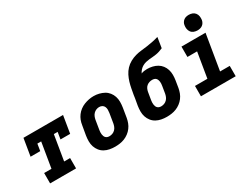

<svg xmlns="http://www.w3.org/2000/svg" viewBox="-61 -1345 2522 1928"><g transform="rotate(-30 1200.0 -381.0)"><path d="M105 0V-120H190L238 -410H194L181 -330H69L102 -530H561L528 -330H416L429 -410H385L337 -120H406V0Z M856 8Q824 8 793 2Q762 -4 735.5 -18.5Q709 -33 690 -57Q671 -81 661.5 -110Q652 -139 652 -171Q652 -203 657 -235L676 -345Q680 -373 690 -399.5Q700 -426 717.5 -449.5Q735 -473 759 -491Q783 -509 810 -519.5Q837 -530 864.5 -535.5Q892 -541 920 -541Q952 -541 982.5 -533.5Q1013 -526 1039.5 -511.5Q1066 -497 1085 -473Q1104 -449 1113.5 -420Q1123 -391 1123 -359Q1123 -327 1118 -295L1100 -185Q1095 -157 1085 -130.5Q1075 -104 1057.5 -80.5Q1040 -57 1016 -39Q992 -21 965.5 -10.5Q939 0 911 4Q883 8 856 8ZM859 -112Q877 -112 894.5 -118.5Q912 -125 925.5 -138.5Q939 -152 946 -169.5Q953 -187 956 -204L974 -314Q977 -333 977 -351Q977 -369 970 -385Q963 -401 948 -409.5Q933 -418 914 -418Q897 -418 879.5 -411Q862 -404 849 -390.5Q836 -377 829 -360Q822 -343 819 -326L801 -216Q799 -204 798.5 -191.5Q798 -179 799.5 -167.5Q801 -156 805 -145.5Q809 -135 817 -127Q825 -119 836 -115.5Q847 -112 859 -112Z M1456 8Q1424 8 1393 2Q1362 -4 1335.5 -18.5Q1309 -33 1290 -57Q1271 -81 1261.5 -110Q1252 -139 1252 -171Q1252 -203 1257 -235L1271 -315Q1272 -324 1273.5 -332.5Q1275 -341 1276 -350Q1282 -384 1288.5 -418.5Q1295 -453 1305 -486.5Q1315 -520 1331.5 -553Q1348 -586 1373 -612.5Q1398 -639 1430.5 -657Q1463 -675 1497.5 -684.5Q1532 -694 1566.5 -697.5Q1601 -701 1636 -706Q1671 -711 1705.5 -718Q1740 -725 1773 -735L1754 -615Q1734 -606 1714 -599.5Q1694 -593 1673.5 -589.5Q1653 -586 1632.5 -584.5Q1612 -583 1591.5 -581Q1571 -579 1550.5 -574Q1530 -569 1511 -558.5Q1492 -548 1477 -531.5Q1462 -515 1453 -496Q1469 -503 1487 -505.5Q1505 -508 1522 -508Q1553 -508 1583 -501Q1613 -494 1638.5 -479Q1664 -464 1682 -440.5Q1700 -417 1709 -388Q1718 -359 1718 -327.5Q1718 -296 1713 -265L1700 -185Q1695 -157 1685 -130.5Q1675 -104 1657.5 -80.5Q1640 -57 1616 -39Q1592 -21 1565.5 -10.5Q1539 0 1511 4Q1483 8 1456 8ZM1459 -112Q1477 -112 1494.5 -118.5Q1512 -125 1525.5 -138.5Q1539 -152 1546 -169.5Q1553 -187 1556 -204L1569 -284Q1571 -296 1572 -308.5Q1573 -321 1571.5 -332.5Q1570 -344 1566 -354.5Q1562 -365 1554.5 -373Q1547 -381 1535.5 -384.5Q1524 -388 1512 -388Q1495 -388 1478.5 -383Q1462 -378 1448 -366.5Q1434 -355 1426.5 -338.5Q1419 -322 1416 -306L1401 -216Q1399 -204 1398.5 -191.5Q1398 -179 1399.5 -167.5Q1401 -156 1405 -145.5Q1409 -135 1417 -127Q1425 -119 1436 -115.5Q1447 -112 1459 -112Z M1854 0V-120H1998L2046 -410H1934V-530H2213L2145 -120H2257V0ZM2156 -590Q2135 -590 2115 -597.5Q2095 -605 2083 -621.5Q2071 -638 2067.5 -659Q2064 -680 2068 -702Q2070 -717 2078 -730.5Q2086 -744 2098.5 -753.5Q2111 -763 2126.5 -766.5Q2142 -770 2156 -770Q2178 -770 2197.5 -762.5Q2217 -755 2229.5 -738.5Q2242 -722 2245 -701Q2248 -680 2245 -658Q2242 -643 2234.5 -629.5Q2227 -616 2214 -606.5Q2201 -597 2186 -593.5Q2171 -590 2156 -590Z"/></g></svg>

Font: Iosevka Curly Slab HvExObl
Style: Regular
Weight: 900
Width: 7
Italic angle: -9°
Monospace: yes
Designer: Belleve Invis
Foundry: Belleve Invis
Version: Version 11.1.0; ttfautohint (v1.8.3)